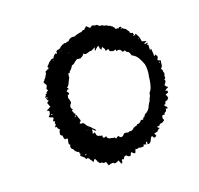

<svg xmlns="http://www.w3.org/2000/svg" viewBox="-74 -516 620 599"><g transform="rotate(-15 236.0 -216.5)"><path d="M73 -207V-212L71 -213H69L66 -216Q73 -218 80 -225Q78 -226 76 -231L75 -234L73 -237Q74 -240 80 -244Q73 -247 74 -254H71Q72 -254 72 -256Q72 -258 73 -258L75 -260Q76 -262 75 -266H80Q80 -269 79 -270L82 -272L85 -274Q86 -277 82 -280L84 -285L86 -292L80 -300Q78 -303 81 -306L83 -308L84 -311Q88 -314 94 -329Q93 -330 93 -333L99 -337L106 -341L103 -347L106 -350L109 -354Q112 -360 116 -361Q120 -368 128 -367L130 -372L134 -377Q138 -382 142 -378Q144 -380 142 -385L146 -389L152 -390Q157 -392 158 -395L162 -398L166 -401Q170 -401 172 -404Q180 -402 181 -406H187Q194 -418 210 -416Q212 -418 221 -421Q230 -424 234 -424Q237 -429 244 -428Q246 -433 248 -433L250 -435L252 -438Q253 -437 263 -429L267 -432L270 -435Q279 -432 286 -433Q294 -425 301 -428Q302 -427 306 -425L311 -424Q317 -424 320 -420Q326 -421 327 -417Q331 -418 334 -412Q335 -413 336.5 -411Q338 -409 339 -405Q347 -407 348 -404L349 -406L351 -408H356Q358 -406 358 -404L361 -402L363 -400Q367 -398 370 -397Q375 -389 378 -388V-384Q384 -378 387 -381L388 -378L389 -375L390 -373V-371Q392 -371 393 -370Q393 -374 394 -375L397 -373L399 -370Q403 -364 405 -359L408 -347Q410 -347 412 -346L418 -345Q426 -343 418 -341Q414 -340 414 -336L419 -337Q421 -338 423 -338Q428 -338 420 -333Q421 -332 423 -332Q424 -331 425 -331Q425 -318 426 -313L428 -316L430 -318L432 -306L433 -299V-293Q434 -292 436 -294L437 -296L439 -297V-294Q441 -293 443 -291V-285L441 -281Q439 -279 441 -277L450 -274L449 -267V-259Q447 -250 443 -249Q449 -244 448 -237Q451 -235 450 -231L449 -227L448 -223Q452 -220 445 -213Q449 -210 446 -205L444 -201L441 -197L443 -194L445 -192Q446 -189 451 -189L448 -186L444 -184Q441 -182 439 -178Q444 -178 445 -179V-177L446 -174Q447 -173 445 -171Q439 -169 436 -166Q440 -165 442 -155L436 -148Q432 -150 430 -145L429 -141L428 -138H424Q424 -135 426 -133L429 -131L431 -129Q432 -128 432 -126L431 -124Q430 -123 429 -124Q428 -124 426 -126Q426 -116 422 -115L419 -113L417 -107Q412 -109 410 -106.5Q408 -104 409 -96Q413 -93 411 -91Q403 -83 397 -84L395 -82L393 -79Q389 -77 386 -78Q384 -74 392 -72L390 -70L388 -69Q384 -67 383 -63L377 -61L371 -59Q374 -55 375 -52.5Q376 -50 374.5 -49Q373 -48 369 -48L368 -47V-46Q368 -44 367 -45Q365 -53 361 -53Q358 -50 357 -47L354 -39Q350 -31 343 -32Q342 -36 343 -41Q336 -40 339 -33Q338 -32 330 -35Q331 -28 324 -28H318L312 -29Q311 -26 301 -27Q302 -24 298 -15L295 -16L292 -17Q288 -23 285 -20Q284 -18 282 -11Q276 -9 269 -16Q260 -15 259 -6Q253 -9 252 -5V-1L251 4Q249 6 247 4Q246 3 246 1Q244 -1 242 -7Q230 1 226 -2L224 -4H222Q216 -4 208 0L206 -5L204 -10Q201 -15 196 -10Q195 -12 190 -14H183Q182 -16 179 -19Q177 -21 177 -22L176 -23V-25Q172 -32 170 -30L168 -27L165 -22Q164 -23 162 -27L160 -29L158 -31Q153 -42 145 -37Q143 -44 139 -45L135 -48Q131 -50 130 -53Q133 -57 132 -58L130 -60V-65H126Q124 -65 122 -68Q118 -69 114 -78Q110 -78 108 -84Q106 -91 110 -92Q104 -95 105 -102L106 -108Q107 -111 105 -115Q97 -112 96 -116L94 -121L93 -127Q84 -130 87 -136Q86 -139 90 -148Q82 -153 83 -158Q80 -157 78.5 -157.5Q77 -158 78 -160L80 -163L82 -167Q79 -169 80 -171L81 -174L82 -177Q78 -176 77 -177Q76 -178 77 -180L78 -182L79 -184Q80 -186 80 -189L77 -190L73 -191Q67 -193 66 -194Q70 -197 72 -202ZM146 -198Q142 -197 142 -194Q142 -190 146 -189L145 -188L144 -187L145 -185Q148 -184 150 -182Q150 -181 148 -179Q150 -177 152 -177Q154 -171 156 -167Q160 -160 160 -156Q155 -154 155 -149L159 -148H165Q167 -148 174 -138L177 -135L182 -132Q188 -128 189 -125L192 -123L195 -121Q197 -120 199 -115Q198 -114 195 -116L192 -118Q189 -122 186 -121Q187 -119 187 -115L186 -112V-110Q185 -106 191 -110L193 -111Q194 -103 197 -99.5Q200 -96 205 -97Q206 -94 213 -96Q212 -89 215 -87.5Q218 -86 224 -90Q225 -80 238 -80H240L243 -79Q245 -78 247 -80Q250 -78 252 -75L255 -77L257 -79Q261 -81 263 -80Q262 -79 264 -77L266 -76L268 -75Q276 -75 279 -83Q286 -86 293 -83L299 -86Q304 -84 310 -89L314 -93L319 -96Q325 -96 327 -101Q334 -100 339 -107Q341 -112 349 -110L351 -116L354 -117Q356 -118 358 -124Q373 -132 377 -148Q378 -152 384 -162Q384 -167 389 -177Q388 -183 392 -189L395 -194L397 -200Q401 -215 401 -235Q403 -246 402 -255L401 -266L399 -275L393 -287L386 -298Q379 -308 366 -313Q364 -320 360 -325L355 -327Q351 -329 350 -333H348L346 -332Q343 -330 341 -332Q336 -344 323 -338V-341L322 -344L318 -342L313 -340Q313 -343 306 -342Q303 -344 303 -345L302 -347V-349Q301 -353 292 -347Q291 -354 288 -357Q286 -358 284 -363Q280 -356 280 -354Q275 -359 275 -362V-364Q275 -365 273 -369L266 -363L260 -356Q258 -358 260 -362L261 -364L262 -367L258 -365L255 -363Q252 -361 248 -359Q244 -360 238 -357L233 -355L228 -354L225 -355Q223 -356 221 -358Q223 -353 209 -345Q204 -346 203 -345Q200 -348 192 -341L185 -334Q180 -331 178 -331Q176 -326 172 -320L168 -316Q166 -314 166 -311Q165 -310 161 -310L160 -303V-296Q158 -292 157 -289L154 -281Q151 -271 145 -268Q149 -265 149 -263Q149 -260 146 -262L144 -260L143 -259Q141 -257 141 -256Q148 -252 146 -246Q142 -246 141 -243V-240L140 -237Q146 -224 145 -218Q140 -213 140 -207Q140 -201 146 -198ZM145 -50Q146 -48 148 -50Q150 -50 150 -52Q148 -54 145 -50ZM148 -174V-179Q145 -174 145 -172Q148 -172 148 -174ZM77 -255H76L74 -254L76 -252Q78 -250 79 -252L78 -254ZM358 -404 356 -403H355Q354 -402 355 -400Q357 -400 358 -404ZM77 -201 75 -199Q76 -198 80 -198L79 -200ZM127 -360 125 -364Q124 -361 127 -360ZM399 -356 401 -358Q400 -358 399 -359Q398 -358 399 -356ZM445 -268 446 -270V-271H444L443 -269Q444 -269 445 -268ZM389 -371H390L389 -372H388Q387 -373 386.5 -372Q386 -371 387 -370ZM171 -126V-122Q173 -124 171 -126ZM339 -106V-104L340 -105ZM110 -344H109V-342Q109 -343 110 -344ZM159 -381V-384L158 -383Q158 -382 159 -381ZM177 -370Q178 -371 180 -371Q178 -373 177 -370Z"/></g></svg>

Font: Kom-post
Style: Regular
Weight: 400
Designer: @guaschetti
Foundry: guaschetti
Version: Version 1.00 December 6, 2021, initial release